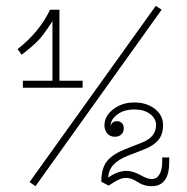

<svg xmlns="http://www.w3.org/2000/svg" viewBox="-20 -623 640 656"><path d="M532.2 -589.8 101.1 13.2 81.1 -1 512.2 -603ZM40 -455.1Q115.7 -514.6 150.9 -589.8H183.1V-347.2H262.2V-323.2H58.1V-347.2H159.2V-550.8Q131.3 -507.3 113.5 -487.8Q95.7 -468.3 54.2 -436ZM357.9 -193.8Q363.8 -209 378.9 -209Q389.6 -209 396.2 -202.6Q402.8 -196.3 402.8 -184.1Q402.8 -171.4 394.5 -163.6Q386.2 -155.8 372.1 -155.8Q356 -155.8 346.4 -167Q336.9 -178.2 336.9 -194.8Q336.9 -226.6 366.9 -249.8Q397 -272.9 439 -272.9Q481 -272.9 509 -251Q537.1 -229 537.1 -195.8Q537.1 -163.6 520.8 -144.3Q504.4 -125 473.1 -112.8L418.9 -91.8Q350.1 -65.4 350.1 -16.1Q381.3 -39.1 412.1 -39.1Q434.1 -39.1 459 -25.1Q483.9 -11.2 498 -11.2Q515.6 -11.2 524.9 -27.1Q534.2 -43 534.2 -69.8V-85H558.1V-68.8Q558.1 13.2 498 13.2Q471.7 13.2 450.4 -1Q429.2 -15.1 412.1 -15.1Q407.2 -15.1 402.8 -14.6Q398.4 -14.2 393.8 -12.5Q389.2 -10.7 386.2 -9.5Q383.3 -8.3 377.9 -5.4Q372.6 -2.4 369.9 -0.7Q367.2 1 360.6 5.1Q354 9.3 351.1 11.2L326.2 -2Q326.2 -49.8 346.7 -73.7Q367.2 -97.7 409.2 -113.8L465.8 -136.2Q513.2 -154.8 513.2 -195.8Q513.2 -217.8 492.9 -233.4Q472.7 -249 439 -249Q403.3 -249 380.6 -231.7Q357.9 -214.4 357.9 -193.8Z"/></svg>

Font: Compagnon Light
Style: Regular
Weight: 400
Designer: Juliette Duhe, Lea Pradine
Foundry: Velvetyne Type Foundry
Version: Version 1.000;PS 001.000;hotconv 1.0.88;makeotf.lib2.5.64775